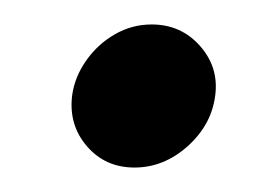

<svg xmlns="http://www.w3.org/2000/svg" viewBox="-20 -127 222 157"><path d="M39 -49Q41 -64 50.5 -77.5Q60 -91 74 -99Q88 -107 104 -107Q128 -107 143.5 -89.5Q159 -72 156 -49Q153 -25 133.5 -7.5Q114 10 90 10Q66 10 51 -7.5Q36 -25 39 -49Z"/></svg>

Font: Orkney
Style: Italic
Weight: 400
Italic angle: -7°
Designer: Samuel Oakes and Alfredo Marco Pradil
Foundry: Alfredo Marco Pradil
Version: 1.0; ttfautohint (v1.5)